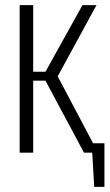

<svg xmlns="http://www.w3.org/2000/svg" viewBox="-20 -598 429 752"><path d="M349 134 339 -37H389V134ZM57 0V-578H110V-317H158L303 -578H358L206 -299L364 0H309L158 -282H110V0Z"/></svg>

Font: Oswald ExtraLight
Style: Regular
Weight: 250
Designer: Vernon Adams
Foundry: Vernon Adams
Version: Version 4.103;gftools[0.9.33.dev8+g029e19f]